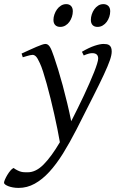

<svg xmlns="http://www.w3.org/2000/svg" viewBox="-108 -671 581 935"><path d="M436 -419.9Q436 -403.3 427 -377.2Q418 -351.1 397.7 -307.4Q377.4 -263.7 344.5 -198.7Q311.5 -133.8 264.2 -40Q231.4 23.9 199 76.2Q166.5 128.4 132.3 165.8Q98.1 203.1 61 223.6Q23.9 244.1 -17.6 244.1Q-32.2 244.1 -45.2 241.7Q-58.1 239.3 -67.6 235.6Q-77.1 231.9 -82.8 227.5Q-88.4 223.1 -88.4 219.2Q-88.4 213.4 -83.7 202.9Q-79.1 192.4 -72.3 180.9Q-65.4 169.4 -57.4 159.9Q-49.3 150.4 -42.5 147Q-30.8 154.8 -21.7 159.2Q-12.7 163.6 -4.9 165.5Q2.9 167.5 10.7 167.7Q18.6 168 27.3 168Q66.9 168 104.7 129.6Q142.6 91.3 183.6 21.5Q178.7 -6.8 171.6 -42.5Q164.6 -78.1 156 -115.7Q147.5 -153.3 138.2 -191.2Q128.9 -229 119.6 -262.2Q110.4 -295.4 101.8 -322Q93.3 -348.6 85.9 -363.8Q74.7 -388.7 66.9 -396.2Q59.1 -403.8 50.8 -403.8Q46.4 -403.8 38.3 -402.1Q30.3 -400.4 22.5 -397.9Q13.2 -395.5 2.9 -392.1L-2.9 -410.2Q17.6 -419.4 36.1 -428Q54.7 -436.5 69.6 -442.9Q84.5 -449.2 95.7 -453.1Q106.9 -457 112.8 -457Q119.6 -457 124.8 -453.6Q129.9 -450.2 134.8 -442.9Q139.6 -435.5 144.3 -423.6Q148.9 -411.6 154.8 -395Q164.1 -368.7 175 -332.8Q186 -296.9 197.3 -255.4Q208.5 -213.9 219.2 -169.2Q230 -124.5 238.8 -80.6Q254.4 -111.3 270.3 -143.3Q286.1 -175.3 300.8 -206.5Q315.4 -237.8 327.9 -266.4Q340.3 -294.9 349.9 -318.8Q359.4 -342.8 364.7 -360.1Q370.1 -377.4 370.1 -386.2Q370.1 -410.6 344.2 -412.1Q328.6 -413.6 299.8 -400.9L291 -418.9Q326.2 -439.5 352.8 -448.2Q379.4 -457 396 -457Q404.3 -457 411.6 -455.8Q418.9 -454.6 424.3 -450.7Q429.7 -446.8 432.9 -439.5Q436 -432.1 436 -419.9ZM246.6 -616.2Q246.6 -602.5 242.2 -589.1Q237.8 -575.7 230 -564.7Q222.2 -553.7 210.7 -546.9Q199.2 -540 185.5 -540Q169.9 -540 161.1 -548.8Q152.3 -557.6 152.3 -574.2Q152.3 -587.4 157 -600.8Q161.6 -614.3 169.7 -625.5Q177.7 -636.7 189.2 -643.8Q200.7 -650.9 214.4 -650.9Q229.5 -650.9 238 -641.8Q246.6 -632.8 246.6 -616.2ZM428.7 -616.2Q428.7 -602.5 424.3 -589.1Q419.9 -575.7 411.9 -564.7Q403.8 -553.7 392.3 -546.9Q380.9 -540 366.7 -540Q351.6 -540 343 -548.8Q334.5 -557.6 334.5 -574.2Q334.5 -587.4 338.9 -600.8Q343.3 -614.3 351.1 -625.5Q358.9 -636.7 370.1 -643.8Q381.3 -650.9 395.5 -650.9Q410.6 -650.9 419.7 -641.8Q428.7 -632.8 428.7 -616.2Z"/></svg>

Font: Gentium Plus Phon
Style: Italic
Weight: 400
Italic angle: -8°
Designer: J. Victor Gaultney, Annie Olsen, Iska Routamaa, Becca Hirsbrunner
Foundry: SIL International
Version: Version 5.000